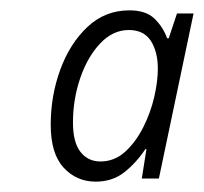

<svg xmlns="http://www.w3.org/2000/svg" viewBox="-20 -742 394 371"><path d="M165 -391Q128 -391 103 -418Q78 -445 78 -501Q78 -557 96.5 -607.5Q115 -658 149 -690Q183 -722 230 -722Q262 -722 278.5 -706Q295 -690 303 -668H306L322 -716H354L287 -397H254L263 -454H261Q243 -427 220 -409Q197 -391 165 -391ZM174 -430Q201 -430 221.5 -448.5Q242 -467 256.5 -495.5Q271 -524 278 -554.5Q285 -585 285 -609Q285 -642 271.5 -663Q258 -684 229 -684Q198 -684 173.5 -658Q149 -632 135 -591Q121 -550 121 -505Q121 -467 135.5 -448.5Q150 -430 174 -430Z"/></svg>

Font: Noto Sans SemiCondensed Light
Style: Italic
Weight: 300
Width: 4
Italic angle: -12°
Designer: Monotype Design Team
Foundry: Monotype Imaging Inc.
Version: Version 2.013; ttfautohint (v1.8.4.7-5d5b)